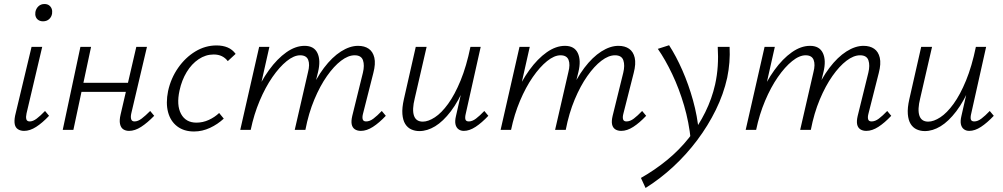

<svg xmlns="http://www.w3.org/2000/svg" viewBox="-20 -646 4989 955"><path d="M100 5Q82 5 69.5 -3Q57 -11 53.5 -27.5Q50 -44 55 -70L137 -413H190L112 -82Q108 -64 111 -53Q114 -42 128 -42Q144 -42 162.5 -56Q181 -70 204 -94L224 -70Q191 -35 160 -15Q129 5 100 5ZM194 -540Q181 -540 171.5 -546Q162 -552 158 -562.5Q154 -573 156 -586Q159 -603 171 -614.5Q183 -626 201 -626Q215 -626 224 -619.5Q233 -613 237 -602.5Q241 -592 239 -578Q236 -561 224 -550.5Q212 -540 194 -540Z M622 5Q605 5 593 -3Q581 -11 577 -29.5Q573 -48 580 -77L658 -413H711L633 -82Q629 -64 632.5 -53Q636 -42 649 -42Q666 -42 684.5 -56Q703 -70 727 -94L747 -70Q713 -35 682 -15Q651 5 622 5ZM292 0 380 -413H433L345 0ZM356 -189 366 -234H647L637 -189Z M945 8Q895 8 861.5 -17.5Q828 -43 816 -88Q804 -133 816 -193Q830 -257 866 -308.5Q902 -360 951.5 -390Q1001 -420 1057 -420Q1088 -420 1112 -410Q1136 -400 1152 -378L1113 -342Q1101 -358 1083.5 -366.5Q1066 -375 1043 -375Q1003 -375 968 -351.5Q933 -328 908.5 -287.5Q884 -247 873 -196Q857 -123 880.5 -79.5Q904 -36 957 -36Q989 -36 1018.5 -49.5Q1048 -63 1070 -84L1093 -56Q1063 -28 1024.5 -10Q986 8 945 8Z M1775 5Q1757 5 1745 -3Q1733 -11 1729.5 -27Q1726 -43 1732 -69L1785 -284Q1794 -321 1785.5 -346Q1777 -371 1744 -371Q1712 -371 1676.5 -344Q1641 -317 1606.5 -268Q1572 -219 1543.5 -151Q1515 -83 1499 0H1461Q1483 -99 1517 -177Q1551 -255 1591.5 -308.5Q1632 -362 1676 -390Q1720 -418 1761 -418Q1793 -418 1814 -403.5Q1835 -389 1842 -359Q1849 -329 1837 -283L1786 -82Q1781 -64 1784 -53Q1787 -42 1801 -42Q1819 -42 1837.5 -56Q1856 -70 1879 -94L1899 -70Q1866 -35 1835 -15Q1804 5 1775 5ZM1175 0 1269 -413H1320L1227 0ZM1192 0Q1212 -89 1244.5 -165Q1277 -241 1318 -297.5Q1359 -354 1404.5 -386Q1450 -418 1495 -418Q1542 -418 1559 -382Q1576 -346 1562 -288L1491 0H1446L1512 -287Q1522 -325 1513 -348Q1504 -371 1473 -371Q1442 -371 1406 -342Q1370 -313 1335 -262.5Q1300 -212 1271.5 -144.5Q1243 -77 1227 0Z M2066 6Q2044 6 2025.5 -2.5Q2007 -11 1995.5 -29.5Q1984 -48 1981.5 -78.5Q1979 -109 1989 -153L2048 -413H2102L2043 -157Q2029 -101 2039 -71Q2049 -41 2083 -41Q2110 -41 2143 -62.5Q2176 -84 2209 -129.5Q2242 -175 2271 -245.5Q2300 -316 2320 -413H2352Q2328 -302 2294.5 -222.5Q2261 -143 2222.5 -92.5Q2184 -42 2144.5 -18Q2105 6 2066 6ZM2287 5Q2271 5 2260 -3.5Q2249 -12 2245.5 -28Q2242 -44 2248 -69L2326 -413H2371L2297 -82Q2292 -62 2295 -52Q2298 -42 2312 -42Q2329 -42 2347.5 -56Q2366 -70 2389 -94L2409 -70Q2376 -35 2345.5 -15Q2315 5 2287 5Z M3070 5Q3052 5 3040 -3Q3028 -11 3024.5 -27Q3021 -43 3027 -69L3080 -284Q3089 -321 3080.5 -346Q3072 -371 3039 -371Q3007 -371 2971.5 -344Q2936 -317 2901.5 -268Q2867 -219 2838.5 -151Q2810 -83 2794 0H2756Q2778 -99 2812 -177Q2846 -255 2886.5 -308.5Q2927 -362 2971 -390Q3015 -418 3056 -418Q3088 -418 3109 -403.5Q3130 -389 3137 -359Q3144 -329 3132 -283L3081 -82Q3076 -64 3079 -53Q3082 -42 3096 -42Q3114 -42 3132.5 -56Q3151 -70 3174 -94L3194 -70Q3161 -35 3130 -15Q3099 5 3070 5ZM2470 0 2564 -413H2615L2522 0ZM2487 0Q2507 -89 2539.5 -165Q2572 -241 2613 -297.5Q2654 -354 2699.5 -386Q2745 -418 2790 -418Q2837 -418 2854 -382Q2871 -346 2857 -288L2786 0H2741L2807 -287Q2817 -325 2808 -348Q2799 -371 2768 -371Q2737 -371 2701 -342Q2665 -313 2630 -262.5Q2595 -212 2566.5 -144.5Q2538 -77 2522 0Z M3191 289 3168 239Q3237 200 3298 150Q3359 100 3407 39.5Q3455 -21 3488 -88Q3521 -155 3537 -226Q3547 -271 3550 -317.5Q3553 -364 3550 -413H3609Q3611 -374 3608 -336Q3605 -298 3597 -259Q3579 -178 3540.5 -99.5Q3502 -21 3448 51Q3394 123 3328.5 183.5Q3263 244 3191 289ZM3416 51Q3407 -38 3382.5 -121.5Q3358 -205 3323.5 -277.5Q3289 -350 3252 -403L3308 -421Q3343 -367 3374 -296.5Q3405 -226 3427 -147Q3449 -68 3456 11Z M4289 5Q4271 5 4259 -3Q4247 -11 4243.5 -27Q4240 -43 4246 -69L4299 -284Q4308 -321 4299.5 -346Q4291 -371 4258 -371Q4226 -371 4190.5 -344Q4155 -317 4120.5 -268Q4086 -219 4057.5 -151Q4029 -83 4013 0H3975Q3997 -99 4031 -177Q4065 -255 4105.5 -308.5Q4146 -362 4190 -390Q4234 -418 4275 -418Q4307 -418 4328 -403.5Q4349 -389 4356 -359Q4363 -329 4351 -283L4300 -82Q4295 -64 4298 -53Q4301 -42 4315 -42Q4333 -42 4351.5 -56Q4370 -70 4393 -94L4413 -70Q4380 -35 4349 -15Q4318 5 4289 5ZM3689 0 3783 -413H3834L3741 0ZM3706 0Q3726 -89 3758.5 -165Q3791 -241 3832 -297.5Q3873 -354 3918.5 -386Q3964 -418 4009 -418Q4056 -418 4073 -382Q4090 -346 4076 -288L4005 0H3960L4026 -287Q4036 -325 4027 -348Q4018 -371 3987 -371Q3956 -371 3920 -342Q3884 -313 3849 -262.5Q3814 -212 3785.5 -144.5Q3757 -77 3741 0Z M4580 6Q4558 6 4539.5 -2.5Q4521 -11 4509.5 -29.5Q4498 -48 4495.5 -78.5Q4493 -109 4503 -153L4562 -413H4616L4557 -157Q4543 -101 4553 -71Q4563 -41 4597 -41Q4624 -41 4657 -62.5Q4690 -84 4723 -129.5Q4756 -175 4785 -245.5Q4814 -316 4834 -413H4866Q4842 -302 4808.5 -222.5Q4775 -143 4736.5 -92.5Q4698 -42 4658.5 -18Q4619 6 4580 6ZM4801 5Q4785 5 4774 -3.5Q4763 -12 4759.5 -28Q4756 -44 4762 -69L4840 -413H4885L4811 -82Q4806 -62 4809 -52Q4812 -42 4826 -42Q4843 -42 4861.5 -56Q4880 -70 4903 -94L4923 -70Q4890 -35 4859.5 -15Q4829 5 4801 5Z"/></svg>

Font: Ysabeau Infant Light
Style: Italic
Weight: 300
Italic angle: -12°
Designer: Christian Thalmann (Catharsis Fonts)
Version: Version 2.001;gftools[0.9.30]; featfreeze: ss01,ss02,lnum